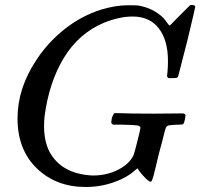

<svg xmlns="http://www.w3.org/2000/svg" viewBox="-20 -725 826 767"><path d="M322 22Q204 22 127 -52.5Q50 -127 50 -252Q50 -372 125 -485Q170 -554 236 -607Q302 -660 382 -686Q441 -704 490 -704Q526 -704 532 -703Q592 -693 633 -653Q635 -651 641 -643Q647 -635 651.5 -629Q656 -623 657 -623Q660 -623 684 -649L725 -690L740 -705H746Q760 -705 760 -698Q760 -694 728 -561Q692 -422 692 -421Q690 -416 687 -414.5Q684 -413 669 -413H653Q648 -418 647.5 -419.5Q647 -421 649 -437Q651 -457 651 -481Q651 -564 614.5 -611.5Q578 -659 510 -659Q457 -659 395 -634Q295 -592 235.5 -494.5Q176 -397 158 -260Q156 -242 156 -221Q156 -164 176 -122Q223 -31 347 -24H353Q407 -24 452 -47Q497 -70 514 -106Q517 -114 529 -161.5Q541 -209 541 -214Q541 -222 527.5 -224Q514 -226 468 -227H431Q425 -233 424.5 -235Q424 -237 427 -254Q431 -267 437 -273H454Q494 -271 594 -271Q620 -271 656 -271.5Q692 -272 707 -272Q721 -272 721 -264Q721 -261 719 -249Q718 -246 717 -241.5Q716 -237 715.5 -235.5Q715 -234 713.5 -231.5Q712 -229 710 -228.5Q708 -228 704 -227.5Q700 -227 694 -227Q674 -227 653 -224Q645 -221 642 -213L638 -200Q635 -187 627.5 -158.5Q620 -130 614 -108Q611 -96 608 -83Q605 -70 603 -61.5Q601 -53 598.5 -44Q596 -35 595 -29.5Q594 -24 592 -18.5Q590 -13 589 -9.5Q588 -6 586.5 -3.5Q585 -1 584 0Q583 1 581 1Q578 1 575 -2Q566 -7 550.5 -24.5Q535 -42 530 -52Q530 -53 528 -51.5Q526 -50 522 -47Q489 -16 435 3Q381 22 322 22Z"/></svg>

Font: MathJax_Math
Style: Regular
Weight: 400
Version: Version 1.1